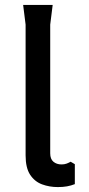

<svg xmlns="http://www.w3.org/2000/svg" viewBox="-20 -748 361 780"><path d="M284 -81V0Q269 6 252.5 9Q236 12 215 12Q181 12 151 1Q121 -10 102.5 -38Q84 -66 84 -117V-648L74 -728H194L184 -648V-125Q184 -102 197 -91Q210 -80 230 -80Q242 -80 251 -83.5Q260 -87 267 -91Z"/></svg>

Font: AR One Sans Medium
Style: Regular
Weight: 500
Designer: Niteesh Yadav
Foundry: Niteesh Yadav
Version: Version 1.001;gftools[0.9.33]